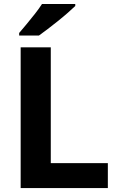

<svg xmlns="http://www.w3.org/2000/svg" viewBox="-20 -954 599 974"><path d="M84.8 0V-714H237.6V-126.4H527.1V0ZM361.8 -923.6Q347.3 -909.6 324.2 -889.3Q301.1 -869 274.2 -847.5Q247.3 -826 221.9 -806.5Q196.6 -787 177.3 -773.6H77.2V-786.8Q93.5 -805.8 114.9 -831.5Q136.4 -857.2 157.7 -884.4Q178.9 -911.6 193 -933.6H361.8Z"/></svg>

Font: Noto Sans Meetei Mayek
Style: Regular
Weight: 400
Designer: Monotype Design Team and Neelakash Kshetrimayum
Foundry: Monotype Imaging Inc.
Version: Version 2.002